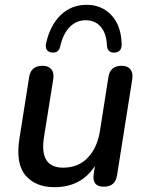

<svg xmlns="http://www.w3.org/2000/svg" viewBox="-20 -768 609 797"><path d="M206 9Q127 9 85.5 -40.5Q44 -90 61 -195L101 -448Q108 -495 157 -495Q181 -495 193 -480.5Q205 -466 201 -439L162 -195Q144 -72 242 -72Q305 -72 344.5 -113.5Q384 -155 395 -225L430 -448Q437 -495 485 -495Q510 -495 521.5 -480Q533 -465 529 -439L466 -41Q459 7 411 7Q361 7 369 -46L374 -79Q317 9 206 9ZM195 -550Q181 -551 174 -562Q167 -573 172 -591Q189 -665 233 -706.5Q277 -748 339 -748Q403 -748 443 -704.5Q483 -661 485 -585Q486 -553 458 -550Q444 -548 434.5 -555Q425 -562 424 -578Q422 -629 398.5 -656.5Q375 -684 336 -684Q297 -684 269.5 -656Q242 -628 230 -576Q224 -547 195 -550Z"/></svg>

Font: Nunito SemiBold
Style: Italic
Weight: 600
Italic angle: -9°
Designer: Vernon Adams
Foundry: Vernon Adams
Version: Version 3.601; ttfautohint (v1.8.2.53-6de2)